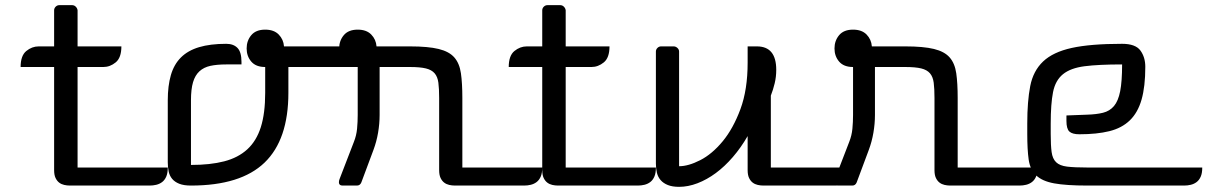

<svg xmlns="http://www.w3.org/2000/svg" viewBox="-20 -720 4685 745"><path d="M281 -460V-70H631Q631 -48 625 -34.5Q619 -21 609 -13.5Q599 -6 586.5 -3Q574 0 561 0H251Q240 0 229 -2.5Q218 -5 209.5 -11.5Q201 -18 195.5 -29.5Q190 -41 190 -60V-460H60Q60 -504 82 -522Q104 -540 130 -540H190V-680Q190 -688 196 -694Q202 -700 210 -700H260Q268 -700 274 -694Q280 -688 281 -680V-540H451Q451 -496 429 -478Q407 -460 381 -460Z M937 -532Q937 -562 955 -583.5Q973 -605 1009 -605Q1043 -605 1061.5 -586Q1080 -567 1082 -540H1440Q1440 -496 1418 -478Q1396 -460 1370 -460H1099V-360Q1099 -178 1006.5 -89Q914 0 721 0Q693 0 675.5 -7Q658 -14 648 -26Q638 -38 634.5 -54.5Q631 -71 631 -90V-331Q631 -387 643 -428.5Q655 -470 682 -497Q709 -524 752.5 -537Q796 -550 858 -550Q886 -550 901.5 -534Q917 -518 917 -480V-470H858Q822 -470 796.5 -464.5Q771 -459 754 -443.5Q737 -428 729 -401Q721 -374 721 -331V-80Q796 -80 850 -94Q904 -108 939.5 -140.5Q975 -173 992 -226.5Q1009 -280 1009 -360V-460Q973 -460 955 -481Q937 -502 937 -532Z M1382 -12Q1377 0 1365 0H1309Q1295 0 1295 -13Q1295 -20 1299 -29L1353 -169Q1363 -194 1365.5 -220.5Q1368 -247 1368 -274V-460Q1332 -460 1314 -481Q1296 -502 1296 -532Q1296 -562 1314 -583.5Q1332 -605 1368 -605Q1402 -605 1420.5 -586Q1439 -567 1441 -540H1571Q1641 -540 1682 -530Q1723 -520 1743 -497Q1763 -474 1768.5 -435.5Q1774 -397 1774 -340V-70H2084Q2084 -48 2078 -34.5Q2072 -21 2062 -13.5Q2052 -6 2039.5 -3Q2027 0 2014 0H1745Q1734 0 1723 -2.5Q1712 -5 1703.5 -11.5Q1695 -18 1689.5 -29.5Q1684 -41 1684 -60V-340Q1684 -376 1681 -399Q1678 -422 1666.5 -435.5Q1655 -449 1632.5 -454.5Q1610 -460 1571 -460H1453V-274Q1453 -240 1447 -205Q1441 -170 1429 -138Z M2175 -460V-70H2525Q2525 -48 2519 -34.5Q2513 -21 2503 -13.5Q2493 -6 2480.5 -3Q2468 0 2455 0H2145Q2134 0 2123 -2.5Q2112 -5 2103.5 -11.5Q2095 -18 2089.5 -29.5Q2084 -41 2084 -60V-460H1954Q1954 -504 1976 -522Q1998 -540 2024 -540H2084V-680Q2084 -688 2090 -694Q2096 -700 2104 -700H2154Q2162 -700 2168 -694Q2174 -688 2175 -680V-540H2345Q2345 -496 2323 -478Q2301 -460 2275 -460Z M2615 -75Q2651 -75 2697 -98.5Q2743 -122 2784 -171.5Q2825 -221 2853 -296.5Q2881 -372 2881 -477V-540H2917Q2992 -540 2992 -449Q2992 -422 2986 -397Q2980 -372 2971 -349V-70H3292Q3292 -48 3286 -34.5Q3280 -21 3270 -13.5Q3260 -6 3247.5 -3Q3235 0 3222 0H2942Q2931 0 2920 -2.5Q2909 -5 2900.5 -11.5Q2892 -18 2886.5 -29.5Q2881 -41 2881 -60V-192Q2855 -147 2823.5 -110.5Q2792 -74 2757.5 -48.5Q2723 -23 2686.5 -9Q2650 5 2615 5Q2589 5 2571.5 -2Q2554 -9 2543.5 -21Q2533 -33 2529 -49.5Q2525 -66 2525 -85V-520Q2525 -528 2531 -534Q2537 -540 2545 -540H2594Q2602 -540 2608.5 -534Q2615 -528 2615 -520Z M3304 -12Q3299 0 3287 0H3231Q3217 0 3217 -13Q3217 -20 3221 -29L3275 -169Q3285 -194 3287.5 -220.5Q3290 -247 3290 -274V-460Q3254 -460 3236 -481Q3218 -502 3218 -532Q3218 -562 3236 -583.5Q3254 -605 3290 -605Q3324 -605 3342.5 -586Q3361 -567 3363 -540H3493Q3563 -540 3604 -530Q3645 -520 3665 -497Q3685 -474 3690.5 -435.5Q3696 -397 3696 -340V-70H4006Q4006 -48 4000 -34.5Q3994 -21 3984 -13.5Q3974 -6 3961.5 -3Q3949 0 3936 0H3667Q3656 0 3645 -2.5Q3634 -5 3625.5 -11.5Q3617 -18 3611.5 -29.5Q3606 -41 3606 -60V-340Q3606 -376 3603 -399Q3600 -422 3588.5 -435.5Q3577 -449 3554.5 -454.5Q3532 -460 3493 -460H3375V-274Q3375 -240 3369 -205Q3363 -170 3351 -138Z M4057 -200Q4057 -156 4060.5 -130Q4064 -104 4078 -90.5Q4092 -77 4120.5 -73.5Q4149 -70 4199 -70H4645Q4645 -48 4639 -34.5Q4633 -21 4623 -13.5Q4613 -6 4600.5 -3Q4588 0 4575 0H4199Q4117 0 4070.5 -8.5Q4024 -17 4000.5 -39.5Q3977 -62 3971.5 -100.5Q3966 -139 3966 -200V-241Q3966 -327 3977.5 -386Q3989 -445 4027.5 -481.5Q4066 -518 4138.5 -534Q4211 -550 4334 -550Q4386 -550 4405 -524Q4424 -498 4424 -461Q4424 -384 4409.5 -333.5Q4395 -283 4364 -253Q4333 -223 4284.5 -211Q4236 -199 4168 -199Q4141 -199 4129.5 -209.5Q4118 -220 4118 -251V-272L4197 -275Q4234 -276 4260 -282.5Q4286 -289 4302.5 -308.5Q4319 -328 4326.5 -366Q4334 -404 4334 -470Q4243 -470 4188.5 -463Q4134 -456 4104.5 -432Q4075 -408 4066 -362.5Q4057 -317 4057 -240Z"/></svg>

Font: Warnes
Style: Regular
Weight: 400
Designer: Eduardo Rodriguez Tunni
Foundry: Eduardo Rodriguez Tunni
Version: Version 1.001